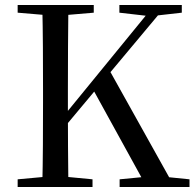

<svg xmlns="http://www.w3.org/2000/svg" viewBox="-20 -752 782 772"><path d="M150 0Q152 -84 152.5 -169Q153 -254 153 -339V-392Q153 -478 152.5 -562.5Q152 -647 150 -732H255Q254 -648 253.5 -563Q253 -478 253 -392V-293Q253 -236 253.5 -160.5Q254 -85 255 0ZM51 0V-31L193 -44H216L352 -31V0ZM51 -701V-732H357V-701L216 -689H193ZM461 0V-31L595 -44H614L742 -31V0ZM460 -701V-732H711V-701L605 -689L582 -687ZM201 -195 198 -253H210L230 -278L601 -732H650ZM570 0 351 -398 417 -475 682 0Z"/></svg>

Font: Noto Serif TC ExtraLight Medium
Style: Regular
Weight: 500
Version: Version 2.002-H1;hotconv 1.1.0;makeotfexe 2.6.0